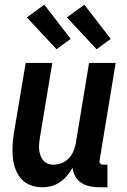

<svg xmlns="http://www.w3.org/2000/svg" viewBox="-20 -787 540 815"><path d="M160 8Q133 8 109.5 -1Q86 -10 70 -28Q54 -46 45.5 -69.5Q37 -93 34.5 -118.5Q32 -144 33.5 -170Q35 -196 39 -222L89 -520H202L150 -207Q148 -194 146.5 -180.5Q145 -167 146 -154Q147 -141 151 -129Q155 -117 162.5 -107.5Q170 -98 181.5 -93Q193 -88 206 -88Q224 -88 241.5 -94.5Q259 -101 272 -115Q285 -129 292 -146Q299 -163 302 -180L358 -520H471L403 -108Q402 -104 402.5 -100Q403 -96 405.5 -93Q408 -90 411.5 -89Q415 -88 419 -88H436V8H403Q382 8 362.5 4Q343 0 326.5 -10Q310 -20 300 -37.5Q290 -55 288 -75Q278 -57 264.5 -41Q251 -25 234 -13.5Q217 -2 198 3Q179 8 160 8ZM390 -578 264 -713 338 -767 450 -622ZM220 -578 94 -713 168 -767 280 -622Z"/></svg>

Font: Iosevka Custom
Style: Bold Italic
Weight: 700
Italic angle: -9°
Designer: Belleve Invis
Foundry: Belleve Invis
Version: Version 30.3.1; ttfautohint (v1.8.3)